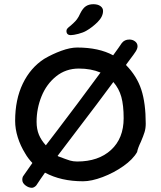

<svg xmlns="http://www.w3.org/2000/svg" viewBox="-20 -862 765 913"><path d="M470 -810Q470 -783 444.5 -757.5Q419 -732 391 -716Q376 -707 352.5 -701Q329 -695 317 -695Q296 -695 296 -715Q296 -721 300 -726Q304 -731 317 -741Q321 -745 329.5 -752.5Q338 -760 346 -770.5Q354 -781 362 -799Q374 -823 388.5 -832.5Q403 -842 424 -842Q445 -842 457.5 -833Q470 -824 470 -810ZM518 -599Q548 -640 559 -657Q572 -674 595 -674Q611 -674 622.5 -665Q634 -656 634 -642Q634 -631 625.5 -617.5Q617 -604 597 -578L583 -559L579 -553Q631 -500 652 -435.5Q673 -371 673 -274Q673 -252 667.5 -234Q662 -216 650 -188Q635 -157 632 -139Q612 -104 566.5 -72Q521 -40 468 -20Q415 0 375 0Q270 0 194 -41L173 -11Q157 13 153 19Q149 24 143 27.5Q137 31 132 31Q116 31 101 19.5Q86 8 86 -7Q86 -20 92 -27L134 -87Q113 -109 100 -132Q77 -169 64.5 -209Q52 -249 52 -287Q52 -389 88.5 -464.5Q125 -540 190 -582Q229 -605 271.5 -620.5Q314 -636 347 -636Q450 -636 518 -599ZM355 -536Q293 -536 247 -499Q201 -462 177.5 -404Q154 -346 154 -283Q154 -248 165 -221.5Q176 -195 198 -171Q203 -178 250 -239L349 -370L458 -517Q413 -536 355 -536ZM347 -94Q448 -94 508 -149Q568 -204 568 -300Q568 -361 557 -401Q546 -441 519 -472L440 -366Q423 -343 370.5 -274.5Q318 -206 254 -121L256 -119Q298 -103 313 -98.5Q328 -94 347 -94Z"/></svg>

Font: Itim
Style: Regular
Weight: 400
Designer: Suppakit Chalermlarp
Version: Version 1.002g